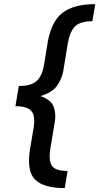

<svg xmlns="http://www.w3.org/2000/svg" viewBox="-20 -785 490 948"><path d="M299.8 143.6Q194.3 143.6 152.6 101.1Q110.8 58.6 128.4 -49.3L146 -153.8Q154.8 -207.5 138.2 -232.4Q121.6 -257.3 70.3 -260.3H56.2V-260.7L62 -295.9L66.9 -325.2L72.8 -360.4V-360.8H87.9Q139.6 -363.3 164.3 -388.2Q189 -413.1 197.8 -466.8L214.8 -571.8Q232.9 -679.2 288.8 -721.9Q344.7 -764.6 450.2 -764.6L436 -680.2Q375 -680.2 349.6 -653.8Q324.2 -627.4 314 -566.9L292.5 -434.6Q285.6 -395.5 261.7 -361.8Q237.8 -328.1 180.2 -310.5Q231.9 -292.5 244.6 -258.5Q257.3 -224.6 251 -185.5L229 -54.2Q219.2 6.3 235.8 32.7Q252.4 59.1 313.5 59.1Z"/></svg>

Font: Inter Display Medium
Style: Italic
Weight: 500
Italic angle: -9.39999°
Designer: Rasmus Andersson
Foundry: rsms
Version: Version 4.000;git-a52131595